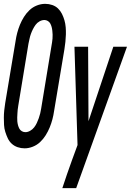

<svg xmlns="http://www.w3.org/2000/svg" viewBox="-35 -763 680 998"><path d="M93 8Q74 8 56.5 2Q39 -4 26 -16Q13 -28 5.5 -44Q-2 -60 -7.5 -77.5Q-13 -95 -14 -113.5Q-15 -132 -15 -151Q-15 -170 -13 -189Q-11 -208 -8 -227L46 -550Q49 -571 54.5 -592Q60 -613 68.5 -634Q77 -655 89.5 -675Q102 -695 118.5 -710.5Q135 -726 156.5 -734.5Q178 -743 200 -743Q219 -743 236.5 -737Q254 -731 266.5 -719Q279 -707 287 -691Q295 -675 300 -657.5Q305 -640 306.5 -621.5Q308 -603 307.5 -584Q307 -565 305 -546Q303 -527 300 -508L246 -185Q243 -164 237.5 -143Q232 -122 223.5 -101Q215 -80 202.5 -60Q190 -40 173.5 -24.5Q157 -9 135.5 -0.5Q114 8 93 8ZM97 -76Q109 -76 121.5 -83Q134 -90 142.5 -101Q151 -112 156.5 -124Q162 -136 166.5 -148.5Q171 -161 174 -173.5Q177 -186 179 -199L232 -521Q234 -532 235.5 -542Q237 -552 238 -562.5Q239 -573 238.5 -583Q238 -593 237 -603Q236 -613 233.5 -622.5Q231 -632 226.5 -640.5Q222 -649 213.5 -654Q205 -659 196 -659Q183 -659 170.5 -652Q158 -645 150 -634Q142 -623 136 -611Q130 -599 125.5 -586.5Q121 -574 118.5 -561.5Q116 -549 113 -536L60 -214Q58 -203 57 -193Q56 -183 55.5 -172.5Q55 -162 54.5 -152Q54 -142 55 -132Q56 -122 58.5 -112.5Q61 -103 65.5 -94.5Q70 -86 78.5 -81Q87 -76 97 -76ZM289 215Q301 178 313.5 142Q326 106 339 70L368 -9L352 -520H423L425 -133L554 -520H625L361 215Z"/></svg>

Font: Iosevka Md Ex Obl
Style: Regular
Weight: 500
Width: 7
Italic angle: -9°
Monospace: yes
Designer: Belleve Invis
Foundry: Belleve Invis
Version: Version 32.5.0; ttfautohint (v1.8.4)